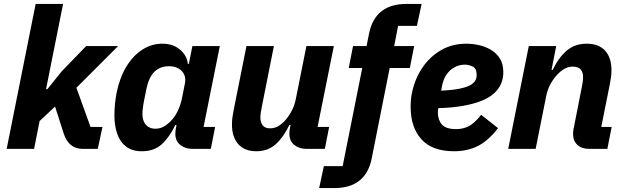

<svg xmlns="http://www.w3.org/2000/svg" viewBox="-20 -760 3188 980"><path d="M14 0 162 -740H302L233 -395L215 -305H222L294 -395L420 -525H583L370 -312L442 -112H503L479 0H404Q367 0 342.5 -19.5Q318 -39 305 -79L261 -216L182 -142L154 0Z M1056 0H963Q926 0 900.5 -20Q875 -40 875 -77Q875 -85 876 -94Q877 -103 878 -107L881 -122H875Q844 -58 805 -23Q766 12 704 12Q655 12 624 -11.5Q593 -35 578.5 -76.5Q564 -118 564 -170Q564 -202 567 -230.5Q570 -259 575 -286Q591 -364 625 -420Q659 -476 706.5 -506.5Q754 -537 808 -537Q863 -537 898.5 -507Q934 -477 939 -434H944L962 -525H1102L1019 -112H1078ZM773 -103Q800 -103 822 -117.5Q844 -132 860 -151Q877 -171 889.5 -198.5Q902 -226 908 -255L924 -335Q929 -360 920 -379.5Q911 -399 891 -410.5Q871 -422 842 -422Q796 -422 767.5 -393Q739 -364 727 -305L713 -235Q711 -225 709 -207.5Q707 -190 707 -178Q707 -155 715 -138Q723 -121 738 -112Q753 -103 773 -103Z M1238 -525H1378L1316 -213Q1313 -199 1311 -185Q1309 -171 1309 -160Q1309 -135 1321 -120Q1333 -105 1358 -105Q1384 -105 1404.5 -118.5Q1425 -132 1442 -153Q1459 -174 1471.5 -199.5Q1484 -225 1490 -255L1544 -525H1684L1601 -112H1660L1638 0H1545Q1508 0 1482.5 -20Q1457 -40 1457 -77Q1457 -85 1458 -94Q1459 -103 1460 -107L1463 -122H1457Q1428 -61 1388 -24.5Q1348 12 1288 12Q1229 12 1196.5 -24Q1164 -60 1164 -124Q1164 -144 1166.5 -162Q1169 -180 1173 -200Z M1969 -413 1877 50Q1862 124 1814.5 162Q1767 200 1685 200H1609L1633 88H1729L1829 -413H1760L1782 -525H1851L1864 -590Q1879 -664 1926.5 -702Q1974 -740 2056 -740H2132L2108 -628H2012L1992 -525H2094L2072 -413Z M2298 12Q2186 12 2131 -49Q2076 -110 2076 -214Q2076 -233 2077.5 -251Q2079 -269 2083 -287Q2097 -356 2134.5 -412.5Q2172 -469 2229.5 -503Q2287 -537 2361 -537Q2391 -537 2423.5 -530Q2456 -523 2484.5 -506.5Q2513 -490 2531 -462Q2549 -434 2549 -391Q2549 -359 2537 -331.5Q2525 -304 2500 -282Q2475 -260 2435.5 -244.5Q2396 -229 2342 -219.5Q2288 -210 2217 -208Q2216 -199 2215.5 -194Q2215 -189 2215 -185Q2215 -148 2235.5 -124.5Q2256 -101 2308 -101Q2343 -101 2372 -115.5Q2401 -130 2436 -174L2522 -106Q2473 -42 2419.5 -15Q2366 12 2298 12ZM2353 -430Q2324 -430 2299.5 -416.5Q2275 -403 2258.5 -378.5Q2242 -354 2236 -320L2232 -297Q2288 -300 2323.5 -307Q2359 -314 2378.5 -324.5Q2398 -335 2405.5 -348Q2413 -361 2413 -377Q2413 -411 2392.5 -420.5Q2372 -430 2353 -430Z M2714 0H2574L2679 -525H2819L2795 -403H2801Q2831 -466 2872.5 -501.5Q2914 -537 2975 -537Q3036 -537 3068.5 -501.5Q3101 -466 3101 -401Q3101 -382 3098.5 -364.5Q3096 -347 3092 -327L3049 -112H3102L3080 0H2989Q2949 0 2927 -20.5Q2905 -41 2905 -76Q2905 -85 2906 -92.5Q2907 -100 2908 -104L2949 -312Q2952 -326 2954 -339.5Q2956 -353 2956 -368Q2956 -391 2944 -405.5Q2932 -420 2903 -420Q2878 -420 2856.5 -406Q2835 -392 2818 -372Q2800 -351 2787 -325.5Q2774 -300 2768 -270Z"/></svg>

Font: IBM Plex Sans Var
Style: Italic
Weight: 400
Italic angle: -11.31°
Designer: Mike Abbink, Paul van der Laan, Pieter van Rosmalen
Foundry: Bold Monday
Version: Version 1.001